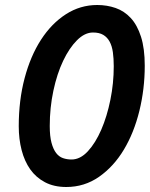

<svg xmlns="http://www.w3.org/2000/svg" viewBox="-20 -734 599 768"><path d="M55 -229Q55 -333 78.5 -421.5Q102 -510 144 -575Q186 -640 243.5 -677Q301 -714 369 -714Q408 -714 442.5 -702Q477 -690 503 -662Q529 -634 544 -587Q559 -540 559 -471Q559 -378 537.5 -290.5Q516 -203 475.5 -135.5Q435 -68 376.5 -27Q318 14 245 14Q196 14 160 -5Q124 -24 101 -56.5Q78 -89 66.5 -133.5Q55 -178 55 -229ZM179 -230Q179 -189 186 -163Q193 -137 204.5 -122Q216 -107 232 -101.5Q248 -96 266 -96Q301 -96 331.5 -129Q362 -162 385 -215Q408 -268 421.5 -334.5Q435 -401 435 -469Q435 -500 431.5 -525Q428 -550 418.5 -567.5Q409 -585 393 -594.5Q377 -604 352 -604Q319 -604 288 -573Q257 -542 232.5 -490.5Q208 -439 193.5 -371Q179 -303 179 -230Z"/></svg>

Font: PT Sans
Style: Bold Italic
Weight: 700
Italic angle: -12°
Designer: A.Korolkova, O.Umpeleva, V.Yefimov
Foundry: ParaType Ltd
Version: Version 2.003W OFL